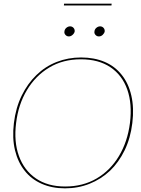

<svg xmlns="http://www.w3.org/2000/svg" viewBox="-20 -1022 773 1049"><path d="M335 7Q264 7 207.5 -18Q151 -43 115 -89Q78 -135 62 -201Q46 -267 56 -350Q66 -433 98.5 -499.5Q131 -566 179 -612Q227 -659 289.5 -683.5Q352 -708 423 -708Q495 -708 551.5 -684Q608 -660 645 -613Q682 -567 697.5 -500Q713 -433 703 -350Q693 -267 661 -201Q629 -135 581 -89Q532 -43 469.5 -18Q407 7 335 7ZM336 -3Q433 -3 508 -47Q583 -91 630 -169.5Q677 -248 690 -350Q703 -454 675.5 -532.5Q648 -611 583.5 -654.5Q519 -698 422 -698Q324 -698 249 -653Q174 -608 127 -529.5Q80 -451 68 -350Q55 -248 83.5 -169.5Q112 -91 176.5 -47Q241 -3 336 -3ZM388 -850Q386 -840 376.5 -831.5Q367 -823 356 -823Q345 -823 337.5 -831.5Q330 -840 332 -850Q333 -862 342.5 -870Q352 -878 363 -878Q374 -878 381.5 -870Q389 -862 388 -850ZM552 -850Q550 -840 541 -831.5Q532 -823 520 -823Q509 -823 501.5 -831.5Q494 -840 496 -850Q497 -862 506.5 -870Q516 -878 527 -878Q538 -878 545.5 -870Q553 -862 552 -850ZM329 -992 330 -1002H590L589 -992Z"/></svg>

Font: Aleo Thin
Style: Italic
Weight: 250
Italic angle: -7°
Designer: Alessio Laiso
Foundry: Alessio Laiso
Version: Version 2.001;gftools[0.9.29]